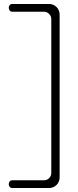

<svg xmlns="http://www.w3.org/2000/svg" viewBox="-20 -840 390 966"><path d="M43 106Q33 106 28.5 100Q24 94 24 87Q24 79 28.5 73Q33 67 43 67H202Q216 67 227 56.5Q238 46 238 31V-745Q238 -759 227 -770Q216 -781 202 -781H43Q33 -781 28.5 -787.5Q24 -794 24 -801Q24 -808 28.5 -814Q33 -820 43 -820H226Q249 -820 264.5 -804.5Q280 -789 280 -766V52Q280 75 264.5 90.5Q249 106 226 106Z"/></svg>

Font: Kiwi Maru Light
Style: Regular
Weight: 300
Designer: Hiroki-Chan
Version: Version 1.100